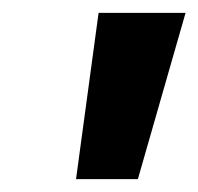

<svg xmlns="http://www.w3.org/2000/svg" viewBox="-20 -734 308 298"><path d="M194 -456 268 -714H133L98 -456Z"/></svg>

Font: BC Sans
Style: Bold Italic
Weight: 700
Italic angle: -12°
Designer: Monotype Design Team
Province of B.C.
Foundry: Monotype Imaging Inc.
Version: Version 2.000;GOOG;noto-source:20170915:90ef993387c0